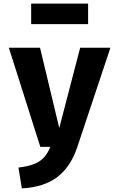

<svg xmlns="http://www.w3.org/2000/svg" viewBox="-20 -807 655 1055"><path d="M586.7 -544.6 405.1 0Q369.2 108.2 296.7 164.6Q224.1 221 100 228.2L81.5 113.8Q135.4 107.2 168.5 93.8Q201.5 80.5 221.8 57.7Q242.1 34.9 256.9 0H201.5L28.7 -544.6H200L305.6 -103.6L420.5 -544.6ZM464.1 -674.4H151.3V-787.2H464.1Z"/></svg>

Font: FiraCode Nerd Font Mono
Style: Bold
Weight: 700
Monospace: yes
Designer: Carrois Corporate, Edenspiekermann AG, Nikita Prokopov
Foundry: Carrois Corporate, Edenspiekermann AG, Nikita Prokopov
Version: Version 6.002;Nerd Fonts 3.3.0